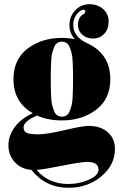

<svg xmlns="http://www.w3.org/2000/svg" viewBox="-20 -668 583 912"><path d="M44 -292Q44 -386 111 -437Q178 -488 274 -488Q305 -488 335 -482Q310 -510 310 -550Q310 -590 337.5 -619Q365 -648 404.5 -648Q444 -648 470 -625Q496 -602 496 -566Q496 -530 475 -507.5Q454 -485 422.5 -485Q391 -485 370.5 -503.5Q350 -522 350 -551Q350 -580 370 -597Q385 -604 385 -613Q385 -622 376 -622Q370 -622 361 -616Q328 -591 328 -549Q328 -496 389 -465Q504 -415 504 -292Q504 -198 437 -147Q370 -96 274 -96Q208 -96 156 -119Q92 -92 92 -63Q92 -43 108 -36.5Q124 -30 163 -30Q202 -30 287.5 -50Q373 -70 400 -70Q458 -70 492 -40Q526 -10 526 39Q526 116 461 170Q396 224 305 224Q197 224 129 139Q80 135 50 102Q20 69 20 22.5Q20 -24 50.5 -65Q81 -106 136 -130Q44 -182 44 -292ZM251.5 -120.5Q261 -114 274 -114Q287 -114 296.5 -120.5Q306 -127 311.5 -141.5Q317 -156 320.5 -169.5Q324 -183 325 -208Q326 -233 326.5 -248Q327 -263 327 -292Q327 -321 326.5 -336Q326 -351 325 -376Q324 -401 320.5 -414.5Q317 -428 311.5 -442.5Q306 -457 296.5 -463.5Q287 -470 274 -470Q261 -470 251.5 -463.5Q242 -457 236.5 -442.5Q231 -428 227.5 -414.5Q224 -401 223 -376Q222 -351 221.5 -336Q221 -321 221 -292Q221 -263 221.5 -248Q222 -233 223 -208Q224 -183 227.5 -169.5Q231 -156 236.5 -141.5Q242 -127 251.5 -120.5ZM394 101Q366 101 276 119Q186 137 154 139Q210 206 305 206Q357 206 402.5 185.5Q448 165 448 138Q448 101 394 101Z"/></svg>

Font: Elsie Swash Caps Black
Style: Regular
Weight: 900
Designer: Alejandro Inler
Foundry: Alejandro Inler
Version: 1.003